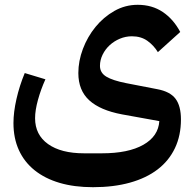

<svg xmlns="http://www.w3.org/2000/svg" viewBox="-20 -539 806 799"><path d="M367 240Q289 240 228 222Q167 204 124 169.5Q81 135 58.5 85.5Q36 36 36 -27Q36 -72 48.5 -127Q61 -182 83 -235L169 -209Q150 -167 138 -123.5Q126 -80 126 -47Q126 22 180 60.5Q234 99 330 99H404Q514 99 576.5 63.5Q639 28 643 -35L488 -63Q397 -80 351.5 -121.5Q306 -163 306 -235Q306 -285 325 -335.5Q344 -386 377.5 -427Q411 -468 456 -493.5Q501 -519 553 -519Q613 -519 657.5 -489Q702 -459 730 -406L637 -322Q620 -350 593.5 -369Q567 -388 529 -388Q503 -388 479 -378Q455 -368 436.5 -351Q418 -334 407 -311.5Q396 -289 396 -265Q396 -236 422.5 -220Q449 -204 505 -193L634 -168Q688 -158 710.5 -128Q733 -98 733 -42Q733 25 708 77.5Q683 130 636 166Q589 202 521 221Q453 240 367 240Z"/></svg>

Font: IBM Plex Arabic SemiBold
Style: Regular
Weight: 600
Designer: Mike Abbink, Paul van der Laan, Pieter van Rosmalen, Wael Morcos, Khajak Apelian
Foundry: Bold Monday
Version: Version 1.0